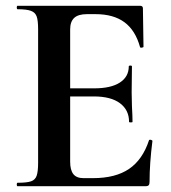

<svg xmlns="http://www.w3.org/2000/svg" viewBox="-20 -645 592 665"><path d="M41 -12Q73 -12 87.5 -17Q102 -22 107 -36.5Q112 -51 112 -81V-544Q112 -574 107 -588Q102 -602 87 -607.5Q72 -613 41 -613Q38 -613 38 -619Q38 -625 41 -625H465Q475 -625 475 -616L477 -483Q477 -481 471.5 -480Q466 -479 465 -482Q449 -540 411 -568Q373 -596 311 -596H281Q251 -596 237 -583Q223 -570 223 -543V-85Q223 -56 234 -42Q245 -28 269 -28H302Q380 -28 427 -60Q474 -92 496 -159Q496 -161 500 -161Q503 -161 505.5 -159.5Q508 -158 508 -157Q498 -79 498 -15Q498 -7 495 -3.5Q492 0 483 0H41Q38 0 38 -6Q38 -12 41 -12ZM305 -311H170V-339H306Q364 -339 395 -359Q426 -379 426 -415Q426 -418 431.5 -418Q437 -418 437 -415L436 -325L437 -277Q439 -243 439 -223Q439 -221 433 -221Q427 -221 427 -223Q427 -264 395.5 -287.5Q364 -311 305 -311Z"/></svg>

Font: Cormorant SC
Style: Bold
Weight: 700
Designer: Christian Thalmann (Catharsis Fonts)
Foundry: Catharsis Fonts
Version: Version 4.000